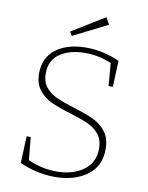

<svg xmlns="http://www.w3.org/2000/svg" viewBox="-95 -946 789 1022"><g transform="rotate(10 299.0 -435.5)"><path d="M311 -373Q379 -352 418.5 -333.5Q458 -315 486 -279.5Q514 -244 514 -185Q514 -92 445.5 -42.5Q377 7 273 7Q175 7 82 -35L88 -180H110L122 -57Q197 -23 277 -23Q364 -23 421.5 -64.5Q479 -106 479 -182Q479 -231 454 -260.5Q429 -290 392.5 -306Q356 -322 294 -341Q228 -361 189 -379Q150 -397 122.5 -431.5Q95 -466 95 -522Q95 -608 157 -654Q219 -700 319 -700Q411 -700 500 -660L494 -519H471L461 -642Q393 -671 318 -671Q237 -671 183.5 -635.5Q130 -600 130 -528Q130 -481 154.5 -452Q179 -423 214.5 -407.5Q250 -392 311 -373ZM417 -841 232 -748 219 -769 396 -878Z"/></g></svg>

Font: Bitter Pro ExtraLight
Style: Regular
Weight: 275
Designer: Sol Matas, and Bitter project Authors
Foundry: Sol Matas
Version: Version 1.010